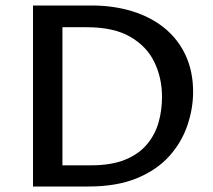

<svg xmlns="http://www.w3.org/2000/svg" viewBox="-20 -678 776 698"><path d="M100 0V-658H313Q393 -658 461 -637Q529 -616 578.5 -575.5Q628 -535 655 -476.5Q682 -418 682 -344Q682 -283 661 -221.5Q640 -160 595 -110Q550 -60 477.5 -30Q405 0 301 0ZM207 -77H311Q385 -77 435 -97.5Q485 -118 514.5 -153.5Q544 -189 556.5 -233Q569 -277 569 -326Q569 -394 541.5 -451.5Q514 -509 454 -544Q394 -579 296 -579H207Z"/></svg>

Font: Ysabeau Infant SemiBold
Style: Regular
Weight: 600
Designer: Christian Thalmann (Catharsis Fonts)
Version: Version 2.002; featfreeze: ss01,ss02,lnum